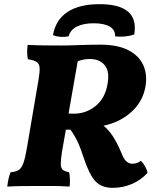

<svg xmlns="http://www.w3.org/2000/svg" viewBox="-20 -895 766 924"><path d="M464 -680Q546 -680 597.5 -653.5Q649 -627 669.5 -581.5Q690 -536 680 -478Q667 -405 611.5 -355.5Q556 -306 478 -290Q502 -271 522 -241Q542 -211 563 -162Q575 -130 588 -118.5Q601 -107 617 -107Q640 -107 658 -121Q669 -111 678 -95Q687 -79 690 -63Q658 -28 614.5 -9.5Q571 9 523 9Q468 9 438.5 -23.5Q409 -56 383 -135Q367 -185 352.5 -215Q338 -245 319 -271Q307 -271 297 -271L278 -163Q272 -124 272.5 -104.5Q273 -85 282.5 -77.5Q292 -70 313 -66Q319 -32 315 3Q287 1 267 0.5Q247 0 225.5 0Q204 0 175 0Q125 0 86.5 0.5Q48 1 15 3Q17 -16 20.5 -32Q24 -48 31 -66Q56 -68 70 -77Q84 -86 92.5 -110Q101 -134 109 -180L166 -515Q172 -551 170.5 -570Q169 -589 155.5 -597.5Q142 -606 114 -610Q108 -643 113 -679Q150 -677 190.5 -676.5Q231 -676 276 -676Q307 -676 359.5 -678Q412 -680 464 -680ZM412 -611Q381 -611 354 -600L310 -349Q318 -348 324.5 -348Q331 -348 337 -348Q394 -348 439.5 -384.5Q485 -421 497 -488Q509 -550 484.5 -580.5Q460 -611 412 -611ZM459 -875Q651 -875 626 -729Q606 -722 581.5 -719.5Q557 -717 534 -720Q535 -752 507.5 -767.5Q480 -783 431 -783Q382 -783 350.5 -767.5Q319 -752 310 -720Q288 -716 268.5 -718Q249 -720 235 -726Q248 -800 305 -837.5Q362 -875 459 -875Z"/></svg>

Font: Vollkorn ExtraBold
Style: Italic
Weight: 800
Italic angle: -11°
Designer: Friedrich Althausen
Foundry: Friedrich Althausen
Version: Version 5.000; ttfautohint (v1.8.3)